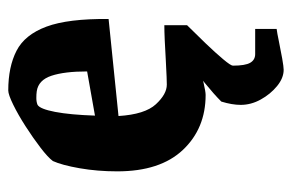

<svg xmlns="http://www.w3.org/2000/svg" viewBox="-141 -366 707 465"><g transform="rotate(-90 212.5 -133.5)"><path d="M384 -34Q369 -29 344 -21.5Q319 -14 292.5 -6.5Q266 1 244.5 6Q223 11 215 11Q134 11 82 -44Q30 -99 30 -203Q30 -251 37.5 -294Q45 -337 55 -359Q64 -371 87.5 -389Q111 -407 139 -425Q167 -443 191.5 -455Q216 -467 226 -467Q283 -467 322 -447Q361 -427 380.5 -374.5Q400 -322 399 -224L164 -200Q168 -136 192.5 -109.5Q217 -83 240 -83Q242 -83 259 -83.5Q276 -84 300 -85.5Q324 -87 347 -88Q370 -89 384 -89ZM191 -396Q181 -390 174 -353.5Q167 -317 165 -257L272 -276Q272 -331 261.5 -362.5Q251 -394 224 -398Q217 -399 207.5 -399Q198 -399 191 -396ZM276 200Q256 200 236.5 184Q217 168 204 144.5Q191 121 191 96Q191 75 199 49Q217 31 243.5 9.5Q270 -12 297.5 -33Q325 -54 346 -69L384 -34Q363 -13 340 11Q317 35 301.5 53.5Q286 72 286 77Q286 107 293 119Q300 131 314 131H375V183Q366 184 344.5 188.5Q323 193 303 196.5Q283 200 276 200Z"/></g></svg>

Font: Grenze Gotisch
Style: Bold
Weight: 700
Designer: Renata Polastri
Foundry: Omnibus-Type
Version: Version 1.001